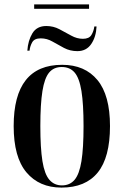

<svg xmlns="http://www.w3.org/2000/svg" viewBox="-20 -841 561 871"><path d="M135 -801V-821H384V-801ZM104 -611Q107 -657 127 -690Q147 -723 190 -723Q222 -723 249.5 -708.5Q277 -694 303 -679.5Q329 -665 356 -665Q384 -665 394.5 -682Q405 -699 408 -721H418Q416 -674 394 -641.5Q372 -609 331 -609Q298 -609 270.5 -623.5Q243 -638 218 -652.5Q193 -667 165 -667Q136 -667 126 -649Q116 -631 114 -611ZM259 10Q158 10 100 -59Q42 -128 42 -269Q42 -547 262 -547Q365 -547 422 -478Q479 -409 479 -269Q479 -127 423.5 -58.5Q368 10 259 10ZM261 0Q297 0 318.5 -25.5Q340 -51 349.5 -110Q359 -169 359 -269Q359 -369 349.5 -428Q340 -487 318.5 -512Q297 -537 260 -537Q224 -537 203 -512Q182 -487 172.5 -428Q163 -369 163 -269Q163 -169 172.5 -110Q182 -51 204 -25.5Q226 0 261 0Z"/></svg>

Font: Noto Serif Display Condensed SemiBold
Style: Regular
Weight: 600
Width: 3
Designer: Monotype Design Team
Foundry: Monotype Imaging Inc.
Version: Version 2.009